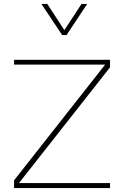

<svg xmlns="http://www.w3.org/2000/svg" viewBox="-20 -953 628 973"><path d="M51.3 -625.5H512.7L51.3 -39.1V0H537.6V-25.4H76.2L537.6 -611.8V-649.9H51.3ZM189.9 -933.1 294.9 -775.4H317.4L421.9 -933.1H393.1L306.2 -800.3L219.7 -933.1Z"/></svg>

Font: Estedad VF
Style: Regular
Weight: 100
Designer: Amin Abedi
Version: Version 7.3